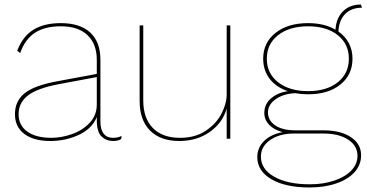

<svg xmlns="http://www.w3.org/2000/svg" viewBox="-20 -612 1617 847"><path d="M516 -13 515 1Q502 10 479 10Q449 10 428 -10Q407 -30 407 -82V-96Q387 -45 328.5 -17.5Q270 10 202 10Q129 10 87.5 -21Q46 -52 46 -108Q46 -167 89 -201Q132 -235 230 -253L407 -286V-348Q407 -418 366 -457Q325 -496 248 -496Q179 -496 135 -468Q91 -440 69 -378L56 -388Q79 -450 126 -480Q173 -510 248 -510Q333 -510 378 -468.5Q423 -427 423 -348V-76Q423 -40 437.5 -22Q452 -4 478 -4Q504 -4 516 -13ZM407 -151V-272L241 -241Q145 -223 103.5 -191Q62 -159 62 -108Q62 -59 100.5 -31.5Q139 -4 207 -4Q250 -4 296.5 -20Q343 -36 375 -69.5Q407 -103 407 -151Z M996 -500V0H980V-133Q962 -70 905.5 -30Q849 10 771 10Q688 10 642 -36Q596 -82 596 -167V-500H612V-169Q612 -90 654.5 -47Q697 -4 774 -4Q841 -4 887.5 -35Q934 -66 957 -110.5Q980 -155 980 -196V-500Z M1573 73Q1573 115 1544.5 147Q1516 179 1464 197Q1412 215 1345 215Q1239 215 1177 178.5Q1115 142 1115 81Q1115 39 1145.5 9.5Q1176 -20 1227 -29Q1189 -39 1167.5 -61.5Q1146 -84 1146 -114Q1146 -152 1175 -177.5Q1204 -203 1250 -210Q1198 -227 1169.5 -264.5Q1141 -302 1141 -353Q1141 -424 1195.5 -467Q1250 -510 1339 -510Q1411 -510 1460 -481Q1463 -532 1493 -562Q1523 -592 1572 -592L1577 -578Q1530 -578 1502.5 -550Q1475 -522 1473 -473Q1503 -452 1519 -421.5Q1535 -391 1535 -353Q1535 -282 1481.5 -239Q1428 -196 1339 -196Q1311 -196 1281 -201Q1229 -198 1195.5 -174Q1162 -150 1162 -116Q1162 -81 1194 -59Q1226 -37 1284 -37H1407Q1483 -37 1528 -7Q1573 23 1573 73ZM1339 -210Q1421 -210 1470 -249Q1519 -288 1519 -353Q1519 -418 1470 -457Q1421 -496 1339 -496Q1257 -496 1207 -457Q1157 -418 1157 -353Q1157 -288 1207 -249Q1257 -210 1339 -210ZM1557 75Q1557 31 1516 4Q1475 -23 1406 -23H1278Q1213 -23 1172 5.5Q1131 34 1131 79Q1131 134 1189.5 167.5Q1248 201 1347 201Q1406 201 1454 185Q1502 169 1529.5 140.5Q1557 112 1557 75Z"/></svg>

Font: Work Sans Hairline
Style: Regular
Weight: 400
Designer: Wei Huang
Foundry: Wei Huang
Version: Version 1.032